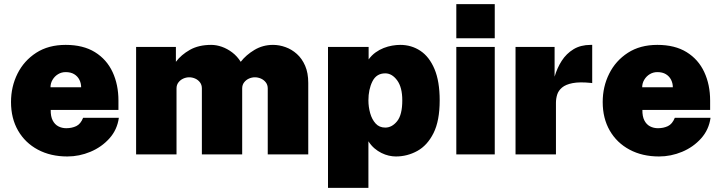

<svg xmlns="http://www.w3.org/2000/svg" viewBox="-20 -743 3472 924"><path d="M304 10Q223.5 10 162.2 -22.8Q101 -55.5 67 -114.5Q33 -173.5 33 -252Q33 -326 64.2 -388.5Q95.5 -451 154.2 -489Q213 -527 296 -527Q380.5 -527 437 -492Q493.5 -457 521.8 -396.2Q550 -335.5 550 -259V-214H224Q223.5 -183 233.5 -163.5Q243.5 -144 260.8 -135Q278 -126 299 -126Q325.5 -126 346.8 -136Q368 -146 380 -176H552Q544 -118.5 506.5 -76.8Q469 -35 415.2 -12.5Q361.5 10 304 10ZM223 -323H370.5Q370.5 -342.5 362 -359.2Q353.5 -376 337 -386Q320.5 -396 296 -396Q276 -396 259.5 -386Q243 -376 233 -359.2Q223 -342.5 223 -323Z M635 0V-517H826.5V-445.5Q852 -479.5 894 -503.2Q936 -527 996.5 -527Q1021.5 -527 1047.8 -517.8Q1074 -508.5 1097.8 -490.5Q1121.5 -472.5 1138.5 -445.5Q1164 -478.5 1204.5 -502.8Q1245 -527 1294 -527Q1324 -527 1354 -516.2Q1384 -505.5 1408.8 -483.2Q1433.5 -461 1448.5 -426.5Q1463.5 -392 1463.5 -344V0H1268.5V-317.5Q1268.5 -334.5 1259.2 -346.5Q1250 -358.5 1235.8 -364.8Q1221.5 -371 1206.5 -371Q1192 -371 1178 -364.8Q1164 -358.5 1154.8 -346.5Q1145.5 -334.5 1145.5 -317.5V0H951.5V-317.5Q951.5 -334.5 942.5 -346.5Q933.5 -358.5 919.5 -364.8Q905.5 -371 890.5 -371Q876 -371 862 -364.8Q848 -358.5 838.8 -346.5Q829.5 -334.5 829.5 -317.5V0Z M1558.5 161V-517H1754V-457Q1768.5 -477 1787.2 -490.5Q1806 -504 1826.5 -512Q1847 -520 1867.5 -523.5Q1888 -527 1906 -527Q1960 -527 2003 -498.5Q2046 -470 2071 -410.8Q2096 -351.5 2096 -260Q2096 -161.5 2066.2 -102.2Q2036.5 -43 1988.2 -16.5Q1940 10 1885 10Q1869 10 1851.2 6Q1833.5 2 1815.8 -6.8Q1798 -15.5 1782 -29.2Q1766 -43 1753 -63V161ZM1834 -129Q1866.5 -129 1891.2 -159.8Q1916 -190.5 1916 -260Q1916 -323 1891.2 -356.5Q1866.5 -390 1834 -390Q1791.5 -390 1772.2 -351.2Q1753 -312.5 1753 -260Q1753 -228.5 1761.5 -198.2Q1770 -168 1787.8 -148.5Q1805.5 -129 1834 -129Z M2176 0V-517H2361V0ZM2176 -559V-723H2361V-559Z M2461 0V-517H2649V-374Q2661 -415.5 2683.2 -450.2Q2705.5 -485 2740 -506Q2774.5 -527 2822.5 -527Q2826 -527 2828 -527Q2830 -527 2830 -527V-343Q2828.5 -343.5 2827.2 -343.5Q2826 -343.5 2823.5 -344Q2769 -349.5 2735.8 -343Q2702.5 -336.5 2685 -321.8Q2667.5 -307 2661.5 -287.8Q2655.5 -268.5 2655.5 -248V0Z M3151.5 10Q3071 10 3009.8 -22.8Q2948.5 -55.5 2914.5 -114.5Q2880.5 -173.5 2880.5 -252Q2880.5 -326 2911.8 -388.5Q2943 -451 3001.8 -489Q3060.5 -527 3143.5 -527Q3228 -527 3284.5 -492Q3341 -457 3369.2 -396.2Q3397.5 -335.5 3397.5 -259V-214H3071.5Q3071 -183 3081 -163.5Q3091 -144 3108.2 -135Q3125.5 -126 3146.5 -126Q3173 -126 3194.2 -136Q3215.5 -146 3227.5 -176H3399.5Q3391.5 -118.5 3354 -76.8Q3316.5 -35 3262.8 -12.5Q3209 10 3151.5 10ZM3070.5 -323H3218Q3218 -342.5 3209.5 -359.2Q3201 -376 3184.5 -386Q3168 -396 3143.5 -396Q3123.5 -396 3107 -386Q3090.5 -376 3080.5 -359.2Q3070.5 -342.5 3070.5 -323Z"/></svg>

Font: Public Sans Thin Black
Style: Regular
Weight: 900
Version: Version 2.001